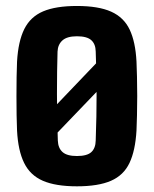

<svg xmlns="http://www.w3.org/2000/svg" viewBox="-20 -630 527 659"><path d="M77 -169 391 -497.5 438.5 -447 82.5 -76ZM244 9.5Q171 9.5 127.2 -9.5Q83.5 -28.5 62.8 -70.8Q42 -113 38.5 -182Q37.5 -203 37 -234Q36.5 -265 36.5 -299.8Q36.5 -334.5 37 -366Q37.5 -397.5 38.5 -418.5Q42.5 -488.5 63.5 -530.5Q84.5 -572.5 128 -591Q171.5 -609.5 244 -609.5Q318 -609.5 361.5 -590Q405 -570.5 425 -528.5Q445 -486.5 448.5 -418.5Q449.5 -397.5 450.2 -366Q451 -334.5 451 -300.2Q451 -266 450.2 -234.8Q449.5 -203.5 448.5 -182Q444.5 -113 424.5 -70.8Q404.5 -28.5 361 -9.5Q317.5 9.5 244 9.5ZM244 -94.5Q279 -94.5 293.5 -108Q308 -121.5 308.5 -147.5Q310 -191.5 310.8 -229.8Q311.5 -268 311.5 -303.8Q311.5 -339.5 310.8 -376Q310 -412.5 308.5 -453.5Q308 -479 293.2 -492.2Q278.5 -505.5 244 -505.5Q210 -505.5 194.2 -491.2Q178.5 -477 177.5 -453Q176.5 -421 176 -384.2Q175.5 -347.5 175.5 -308Q175.5 -268.5 176.2 -228.2Q177 -188 178.5 -147.5Q179.5 -121.5 194.8 -108Q210 -94.5 244 -94.5Z"/></svg>

Font: Big Shoulders Thin ExtraBold
Style: Regular
Weight: 800
Version: Version 2.002